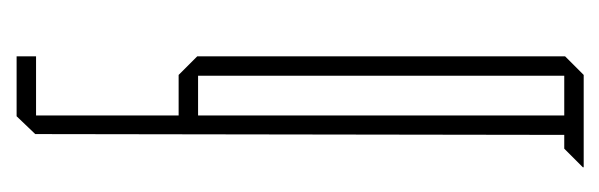

<svg xmlns="http://www.w3.org/2000/svg" viewBox="-272 -268 740 237"><g transform="rotate(90 98.5 -150.0)"><path d="M74 -476V-500H187V-499L164 -476ZM50 200V177V176H123V200ZM73 0 50 -23V-24H123V0ZM50 -24V-477L73 -500H74V-24ZM123 200V-476H147L146 177L124 200Z"/></g></svg>

Font: Foldit Thin
Style: Regular
Weight: 100
Designer: Sophia Tai
Foundry: Sophia Tai
Version: Version 1.003